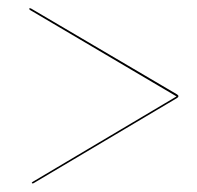

<svg xmlns="http://www.w3.org/2000/svg" viewBox="-20 -572 472 459"><path d="M50 -551Q50 -552.5 51.5 -552.5Q52.5 -552.5 54.5 -551.5L403 -346.5Q406.5 -344.5 406.5 -342Q406.5 -339.5 403 -337.5L61 -134.5Q59.5 -133.5 58 -133.5Q56 -133.5 56 -135Q56 -136 58.5 -137.5L402 -341.5L52 -548Q50 -549 50 -551Z"/></svg>

Font: Fraunces 144pt Thin
Style: Regular
Weight: 100
Version: Version 1.000;[f99f86859]